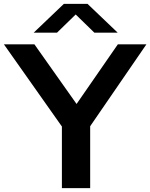

<svg xmlns="http://www.w3.org/2000/svg" viewBox="-40 -968 774 988"><path d="M278.5 0V-317L-20 -740H137L354 -433L566.5 -740H713.5L424 -318.5V0ZM133.5 -800 288.5 -948H410.5L565.5 -800H445.5L349.5 -893.5L253.5 -800Z"/></svg>

Font: Encode Sans Exp SmBold
Style: Regular
Weight: 600
Width: 7
Designer: Multiple Designers
Foundry: Impallari Type
Version: Version 3.002; ttfautohint (v1.8.3) -l 8 -r 50 -G 200 -x 14 